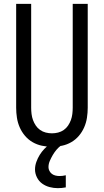

<svg xmlns="http://www.w3.org/2000/svg" viewBox="-20 -755 540 998"><path d="M250 8Q224 8 198 2.5Q172 -3 149.5 -16Q127 -29 110 -49Q93 -69 82.5 -93Q72 -117 68 -143Q64 -169 64 -195V-735H142V-195Q142 -179 144 -162.5Q146 -146 151.5 -131Q157 -116 166 -102.5Q175 -89 188.5 -79.5Q202 -70 218 -66Q234 -62 250 -62Q266 -62 282 -66Q298 -70 311.5 -79.5Q325 -89 334 -102.5Q343 -116 348.5 -131Q354 -146 356 -162.5Q358 -179 358 -195V-735H436V-195Q436 -169 432 -143Q428 -117 417.5 -93Q407 -69 390 -49Q373 -29 350.5 -16Q328 -3 302 2.5Q276 8 250 8ZM280 223Q259 223 238 217.5Q217 212 199.5 199.5Q182 187 172 167Q162 147 162 126Q162 106 169 86.5Q176 67 186.5 50Q197 33 211 18.5Q225 4 242 -8H299V0Q285 10 274 23Q263 36 254.5 50.5Q246 65 239 81Q232 97 232 114Q232 124 237 133.5Q242 143 250 149Q258 155 268.5 157.5Q279 160 289 160Q297 160 305.5 159Q314 158 322 156V219Q311 221 301 222Q291 223 280 223Z"/></svg>

Font: HulyMono
Style: Regular
Weight: 400
Monospace: yes
Designer: Belleve Invis
Foundry: Belleve Invis
Version: Version 33.2.5; ttfautohint (v1.8.4)